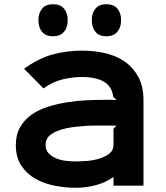

<svg xmlns="http://www.w3.org/2000/svg" viewBox="-20 -879 785 910"><path d="M554 -783Q554 -749 536 -728Q518 -707 484 -707Q450 -707 432.5 -728Q415 -749 415 -783Q415 -817 432.5 -838Q450 -859 484 -859Q519 -859 536.5 -838Q554 -817 554 -783ZM301 -783Q301 -749 283 -728Q265 -707 231 -707Q197 -707 179.5 -728Q162 -749 162 -783Q162 -817 179.5 -838Q197 -859 231 -859Q266 -859 283.5 -838Q301 -817 301 -783ZM660 -403V1H518V-39H516Q477 -12 431 -0.5Q385 11 337 11Q289 11 238.5 1Q188 -9 147.5 -32Q107 -55 81 -94Q55 -133 55 -192Q55 -241 75.5 -276.5Q96 -312 129.5 -335.5Q163 -359 207.5 -373Q252 -387 299.5 -394.5Q347 -402 394.5 -404Q442 -406 483 -406Q491 -406 507.5 -406Q524 -406 533 -405L517 -419Q511 -470 472 -492Q433 -514 370 -514Q325 -514 277.5 -503Q230 -492 186 -460L94 -553Q165 -604 231.5 -621.5Q298 -639 370 -639Q422 -639 474 -628Q526 -617 567 -590Q608 -563 634 -517.5Q660 -472 660 -403ZM532 -283Q524 -284 509.5 -284Q495 -284 489 -284Q468 -284 444 -284Q420 -284 394 -283Q369 -281 343 -278.5Q317 -276 294 -271Q246 -260 221 -241.5Q196 -223 196 -192Q196 -168 210 -153Q224 -138 245 -129Q266 -120 291 -117Q316 -114 337 -114Q358 -114 388.5 -116Q419 -118 448 -126.5Q477 -135 497.5 -150.5Q518 -166 518 -193V-269Z"/></svg>

Font: TypoPRO Sinkin Sans
Style: 600 SemiBold
Weight: 600
Designer: Keith Bates
Foundry: K-Type
Version: Sinkin Sans (version 1.0)  by Keith Bates   •   © 2014   www